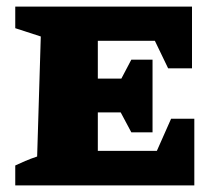

<svg xmlns="http://www.w3.org/2000/svg" viewBox="-20 -559 663 579"><path d="M496 -201H566V0H26V-60Q41 -67 56 -73.5Q71 -80 92 -87L103 -449L26 -474V-539H559V-353H487L447 -436H275V-322H346L376 -379H440V-160H376L344 -220H275V-104H453Z"/></svg>

Font: Piazzolla SC ExtraBold
Style: Regular
Weight: 800
Designer: Juan Pablo del Peral
Foundry: Huerta Tipografica
Version: Version 1.330